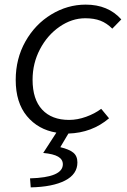

<svg xmlns="http://www.w3.org/2000/svg" viewBox="-20 -565 549 831"><path d="M252 146Q252 125 231.5 113Q211 101 167 97L224 9Q145 -4 96.5 -62.5Q48 -121 48 -219Q48 -311 90 -385.5Q132 -460 202 -502.5Q272 -545 351 -545Q448 -545 505 -481L466 -441Q442 -465 414.5 -475.5Q387 -486 349 -486Q291 -486 238 -449.5Q185 -413 153 -352Q121 -291 121 -220Q121 -135 162.5 -90.5Q204 -46 279 -46Q315 -46 352.5 -59.5Q390 -73 418 -94L452 -53Q378 10 276 13L241 72Q279 81 297 95.5Q315 110 315 138Q315 189 261.5 216.5Q208 244 113 246L110 207Q252 203 252 146Z"/></svg>

Font: Nebula Sans Book
Style: Regular
Weight: 400
Italic angle: -9°
Designer: Paul D. Hunt for Adobe (as Source Sans)
Foundry: Nebula Entertainment & Broadcasting LLC
Version: Version 1.010